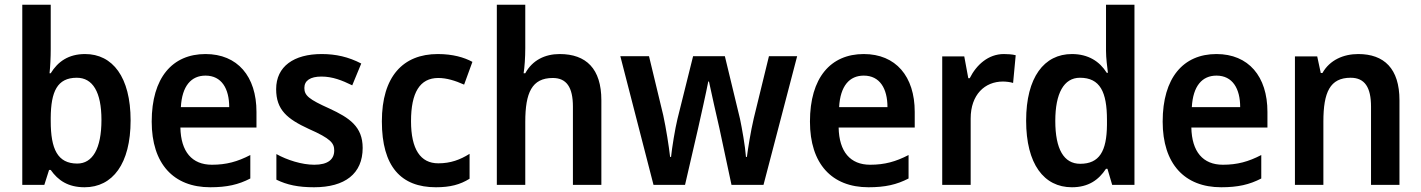

<svg xmlns="http://www.w3.org/2000/svg" viewBox="-20 -780 5995 810"><path d="M194 -573V-760H74V0H167L187 -63H194C225 -19 267 10 337 10C455 10 531 -89 531 -272C531 -455 455 -552 339 -552C269 -552 224 -520 194 -471H189C192 -498 194 -538 194 -573ZM304 -452C371 -452 408 -392 408 -274C408 -152 370 -90 306 -90C223 -90 194 -151 194 -269V-284C195 -393 221 -452 304 -452Z M847 -552C707 -552 620 -452 620 -267C620 -89 712 10 867 10C937 10 986 -1 1036 -27V-126C982 -98 935 -85 874 -85C790 -85 743 -140 741 -242H1062V-308C1062 -458 982 -552 847 -552ZM847 -461C915 -461 947 -406 947 -328H743C748 -418 787 -461 847 -461Z M1510 -156C1510 -246 1454 -283 1370 -322C1283 -361 1264 -377 1264 -409C1264 -440 1289 -457 1336 -457C1383 -457 1423 -441 1466 -420L1504 -512C1450 -540 1397 -552 1337 -552C1220 -552 1145 -500 1145 -404C1145 -316 1192 -278 1283 -236C1376 -195 1390 -176 1390 -145C1390 -108 1364 -85 1306 -85C1253 -85 1191 -105 1146 -130V-22C1191 0 1238 10 1305 10C1435 10 1510 -47 1510 -156Z M1819 10C1879 10 1921 -1 1961 -26V-131C1921 -106 1881 -91 1829 -91C1754 -91 1714 -150 1714 -269C1714 -389 1751 -451 1829 -451C1864 -451 1900 -440 1938 -423L1973 -519C1938 -538 1890 -552 1827 -552C1680 -552 1591 -457 1591 -268C1591 -77 1672 10 1819 10Z M2196 -577V-760H2076V0H2196V-266C2196 -389 2224 -451 2312 -451C2370 -451 2397 -412 2397 -330V0H2517V-357C2517 -490 2453 -552 2341 -552C2279 -552 2226 -526 2196 -471H2189C2193 -495 2196 -538 2196 -577Z M3015 -239 3066 0H3201L3343 -543H3224L3160 -281C3147 -226 3135 -150 3131 -118H3127C3124 -162 3110 -240 3102 -278L3038 -543H2904L2838 -278C2828 -237 2815 -157 2811 -118H2807C2802 -162 2790 -239 2778 -294L2718 -543H2597L2737 0H2870L2925 -238C2935 -282 2960 -394 2968 -436H2971C2979 -396 3005 -283 3015 -239Z M3624 -552C3484 -552 3397 -452 3397 -267C3397 -89 3489 10 3644 10C3714 10 3763 -1 3813 -27V-126C3759 -98 3712 -85 3651 -85C3567 -85 3520 -140 3518 -242H3839V-308C3839 -458 3759 -552 3624 -552ZM3624 -461C3692 -461 3724 -406 3724 -328H3520C3525 -418 3564 -461 3624 -461Z M4215 -552C4149 -552 4099 -506 4071 -450H4065L4048 -542H3955V0H4075V-280C4075 -381 4135 -436 4211 -436C4223 -436 4243 -434 4254 -430L4265 -547C4250 -551 4230 -552 4215 -552Z M4502 10C4572 10 4615 -21 4646 -68H4652L4672 0H4766V-760H4646V-566C4646 -535 4651 -498 4654 -473H4649C4619 -521 4571 -552 4502 -552C4385 -552 4309 -454 4309 -271C4309 -88 4384 10 4502 10ZM4537 -89C4468 -89 4432 -151 4432 -270C4432 -386 4468 -452 4536 -452C4621 -452 4650 -392 4650 -274V-253C4649 -142 4618 -89 4537 -89Z M5112 -552C4972 -552 4885 -452 4885 -267C4885 -89 4977 10 5132 10C5202 10 5251 -1 5301 -27V-126C5247 -98 5200 -85 5139 -85C5055 -85 5008 -140 5006 -242H5327V-308C5327 -458 5247 -552 5112 -552ZM5112 -461C5180 -461 5212 -406 5212 -328H5008C5013 -418 5052 -461 5112 -461Z M5710 -552C5648 -552 5590 -527 5559 -472H5552L5537 -542H5443V0H5563V-267C5563 -391 5591 -452 5678 -452C5738 -452 5764 -411 5764 -330V0H5884V-357C5884 -491 5819 -552 5710 -552Z"/></svg>

Font: Noto Sans Kannada SemiCondensed SemiBold
Style: Regular
Weight: 600
Width: 4
Designer: Jelle Bosma - Monotype Design Team
Foundry: Monotype Imaging Inc.
Version: Version 2.005